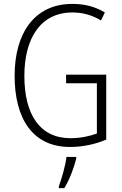

<svg xmlns="http://www.w3.org/2000/svg" viewBox="-20 -744 628 985"><path d="M319 -361V-317H477V-59C439 -45 392 -35 342 -35C184 -35 105 -157 105 -355C105 -547 188 -680 351 -680C400 -680 449 -669 498 -639L518 -680C465 -712 410 -724 351 -724C157 -724 55 -574 55 -355C55 -135 148 10 339 10C401 10 468 -3 525 -28V-361ZM371 70V61H321C317 102 295 177 282 211V221H310C338 175 359 118 371 70Z"/></svg>

Font: Noto Sans Armenian Condensed ExtraLight
Style: Regular
Weight: 200
Width: 3
Designer: Monotype Design Team
Foundry: Monotype Imaging Inc.
Version: Version 2.008